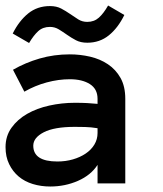

<svg xmlns="http://www.w3.org/2000/svg" viewBox="-22 -662 588 693"><path d="M-2 -130.9Q-2 -170.9 19.5 -200.9Q41 -231 75.9 -251Q110.8 -271 156 -281Q201.2 -291 248 -291Q273.9 -291 292.5 -290Q311 -289.1 330.1 -287.1V-305.2Q330.1 -340.8 302.5 -358.4Q274.9 -376 230 -376Q189 -376 146.5 -364.5Q104 -353 65.9 -331.1L24.9 -410.2Q69.8 -436 121.3 -450.9Q172.9 -465.8 230 -465.8Q267.1 -465.8 303 -457.5Q338.9 -449.2 367.4 -430.2Q396 -411.1 413.1 -380.6Q430.2 -350.1 430.2 -305.2V0H330.1V-66.9Q306.2 -29.8 259.5 -9.3Q212.9 11.2 159.2 11.2Q126 11.2 96.4 2.2Q66.9 -6.8 45.4 -24.9Q23.9 -43 11 -69.6Q-2 -96.2 -2 -130.9ZM185.1 -79.1Q214.8 -79.1 241 -86.7Q267.1 -94.2 287.1 -107.7Q307.1 -121.1 318.6 -140.1Q330.1 -159.2 330.1 -182.1V-199.2Q306.2 -203.1 285.2 -203.6Q264.2 -204.1 248 -204.1Q173.8 -204.1 136 -184.6Q98.1 -165 98.1 -136.2Q98.1 -79.1 185.1 -79.1ZM426.8 -607.9Q403.8 -561 370.8 -534.4Q337.9 -507.8 293 -507.8Q269 -507.8 252 -516.8Q234.9 -525.9 220 -536.4Q205.1 -546.9 190.4 -555.9Q175.8 -564.9 158.2 -564.9Q132.8 -564.9 116 -549.6Q99.1 -534.2 83 -506.8L23.9 -541Q46.9 -586.9 79.8 -613.5Q112.8 -640.1 158.2 -640.1Q182.1 -640.1 199 -631.1Q215.8 -622.1 231 -611.6Q246.1 -601.1 260.5 -592Q274.9 -583 293 -583Q317.9 -583 335 -598.4Q352.1 -613.8 368.2 -642.1Z"/></svg>

Font: Anonymous Pro
Style: Bold
Weight: 700
Monospace: yes
Designer: Mark Simonson
Version: Version 1.003